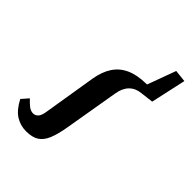

<svg xmlns="http://www.w3.org/2000/svg" viewBox="-188 -712 819 819"><g transform="rotate(45 221.5 -302.5)"><path d="M117 15Q82 15 53.5 -3Q25 -21 2 -65L29 -96Q45 -79 57.5 -69.5Q70 -60 84 -60Q97 -60 106.5 -70Q116 -80 120 -107L159 -346Q167 -393 188 -425Q209 -457 245 -473.5Q281 -490 334 -491L377 -493L333 -470L388 -620L443 -614L408 -455L350 -448Q318 -445 298 -425Q278 -405 272 -369L230 -122Q222 -74 209.5 -43.5Q197 -13 175.5 1Q154 15 117 15Z"/></g></svg>

Font: Source Serif 4 18pt SemiBold
Style: Italic
Weight: 600
Italic angle: -12°
Designer: Frank Grießhammer
Foundry: Adobe Systems Incorporated
Version: Version 4.004;hotconv 1.0.116;makeotfexe 2.5.65601